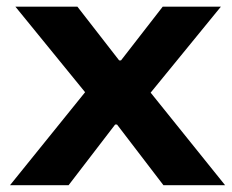

<svg xmlns="http://www.w3.org/2000/svg" viewBox="-20 -547 685 567"><path d="M9.5 0 231.3 -274.7 25.4 -527.4H208.5L331.8 -368.7H337.4L460.6 -527.4H632.4L424.9 -273.4L644.8 0H462.7L325.6 -179.2H320L182.5 0Z"/></svg>

Font: Archivo SemiBold SemiExpanded
Style: Regular
Weight: 600
Width: 6
Version: Version 2.001